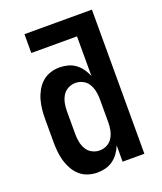

<svg xmlns="http://www.w3.org/2000/svg" viewBox="-138 -824 775 920"><g transform="rotate(-20 250.0 -363.5)"><path d="M200 8Q176 8 152.5 0.5Q129 -7 111 -23Q93 -39 81 -60.5Q69 -82 62.5 -105Q56 -128 53.5 -152Q51 -176 51 -200V-320Q51 -344 53.5 -368Q56 -392 62.5 -415Q69 -438 81 -459.5Q93 -481 111 -497Q129 -513 152.5 -520.5Q176 -528 200 -528Q221 -528 242 -522.5Q263 -517 280 -504.5Q297 -492 309.5 -474.5Q322 -457 330 -437V-639H97V-735H441V0H330V-83Q322 -63 309.5 -45.5Q297 -28 280 -15.5Q263 -3 242 2.5Q221 8 200 8ZM246 -88Q266 -88 284 -97.5Q302 -107 312 -124Q322 -141 326 -160.5Q330 -180 330 -200V-320Q330 -340 326 -359.5Q322 -379 312 -396Q302 -413 284 -422.5Q266 -432 246 -432Q226 -432 208 -422.5Q190 -413 180 -396Q170 -379 166 -359.5Q162 -340 162 -320V-200Q162 -180 166 -160.5Q170 -141 180 -124Q190 -107 208 -97.5Q226 -88 246 -88Z"/></g></svg>

Font: Iosevka Custom
Style: Bold
Weight: 700
Monospace: yes
Designer: Belleve Invis
Foundry: Belleve Invis
Version: Version 30.3.3; ttfautohint (v1.8.3)